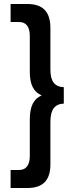

<svg xmlns="http://www.w3.org/2000/svg" viewBox="-20 -807 369 960"><path d="M117 133C195 133 232 94 232 15V-197C232 -259 253 -287 299 -289V-371C253 -373 232 -400 232 -460V-668C232 -747 195 -787 117 -787H33V-697H75C110 -697 129 -674 129 -628V-449C129 -383 148 -348 188 -330C148 -312 129 -276 129 -209V-26C129 19 110 43 75 43H33V133Z"/></svg>

Font: Vanilla Cream DemiBold
Style: Regular
Weight: 600
Designer: Jeremy Tribby, Jinavaṁso
Foundry: Tribby Type
Version: Version 1.422;Glyphs 3.1.2 (3151)